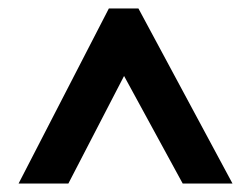

<svg xmlns="http://www.w3.org/2000/svg" viewBox="-20 -818 595 455"><path d="M24 -383H142L274 -638L413 -383H531L308 -798H238Z"/></svg>

Font: Noto Sans Kannada UI Condensed
Style: Bold
Weight: 700
Width: 3
Designer: Jelle Bosma - Monotype Design Team
Foundry: Monotype Imaging Inc.
Version: Version 2.005